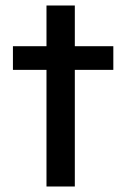

<svg xmlns="http://www.w3.org/2000/svg" viewBox="-20 -678 461 698"><path d="M149 0V-424H27V-510H149V-658H252V-510H392V-424H252V0Z"/></svg>

Font: Saira Expanded Medium
Style: Regular
Weight: 500
Width: 7
Designer: Hector Gatti with collaboration of the Omnibus-Type team
Foundry: Omnibus-Type
Version: Version 1.100; ttfautohint (v1.8.3)